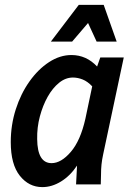

<svg xmlns="http://www.w3.org/2000/svg" viewBox="-20 -754 548 785"><path d="M24 -173Q24 -243 44.5 -307Q65 -371 100.5 -421Q136 -471 180.5 -500Q225 -529 272 -529Q333 -529 377 -482L390 -519H486L402 -124Q397 -101 395 -81.5Q393 -62 393 -39L392 0H291L295 -77Q267 -35 229.5 -12Q192 11 153 11Q98 11 61 -35.5Q24 -82 24 -173ZM132 -185Q133 -87 191 -87Q230 -87 269.5 -133Q309 -179 329 -268L357 -401Q338 -421 318 -429Q298 -437 278 -437Q248 -437 221.5 -415.5Q195 -394 175 -358.5Q155 -323 143 -278Q131 -233 132 -185ZM188 -584 302 -734H404L457 -584H375L340 -660L275 -584Z"/></svg>

Font: Radio Canada Condensed Medium
Style: Italic
Weight: 500
Width: 3
Italic angle: -12°
Designer: Charles Daoud, Etienne Aubert Bonn, Alexandre Saumier Demers, Jacques Le Bailly
Foundry: Radio-Canada
Version: Version 2.104; ttfautohint (v1.8.4.7-5d5b);gftools[0.9.28.de